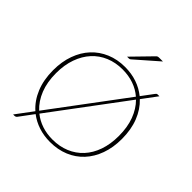

<svg xmlns="http://www.w3.org/2000/svg" viewBox="-256 -1082 1298 1298"><g transform="rotate(45 393.0 -433.0)"><path d="M206.5 -78Q244 -48 291 -32.2Q338 -16.5 393 -16.5Q460 -16.5 515.2 -39.5Q570.5 -62.5 610.2 -105.5Q650 -148.5 671.8 -210.8Q693.5 -273 693.5 -351.5Q693.5 -434.5 669.5 -498.8Q645.5 -563 601.5 -607ZM587 -620.5Q549 -653.5 500 -670.5Q451 -687.5 393 -687.5Q327 -687.5 271.8 -664.5Q216.5 -641.5 176.8 -598Q137 -554.5 114.8 -492.2Q92.5 -430 92.5 -351.5Q92.5 -265.5 118.5 -200Q144.5 -134.5 191.5 -91ZM617.5 -627.5Q667.5 -580.5 695 -510.8Q722.5 -441 722.5 -351.5Q722.5 -269 698.5 -202.8Q674.5 -136.5 631 -89.8Q587.5 -43 527 -18Q466.5 7 393 7Q334 7 283 -9.8Q232 -26.5 191 -58L117 41.5Q113 47 108 49.2Q103 51.5 98 51.5H85L176 -70.5Q123 -117.5 93.8 -188.5Q64.5 -259.5 64.5 -351.5Q64.5 -433.5 88.5 -500Q112.5 -566.5 156 -613.2Q199.5 -660 260 -685.5Q320.5 -711 393 -711Q455.5 -711 508 -693Q560.5 -675 602.5 -641L665.5 -725.5Q669.5 -730.5 672.5 -732.8Q675.5 -735 681.5 -735H697.5ZM548 -918 383.5 -774Q378.5 -769.5 370.5 -769.5H353.5L489.5 -909Q494.5 -914.5 499.5 -916.2Q504.5 -918 514.5 -918Z"/></g></svg>

Font: Lato ExtraLight
Style: Regular
Weight: 275
Designer: Lukasz Dziedzic with Adam Twardoch and Botio Nikoltchev
Foundry: tyPoland Lukasz Dziedzic
Version: Version 2.015; 2015-08-06; http://www.latofonts.com/